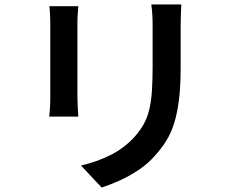

<svg xmlns="http://www.w3.org/2000/svg" viewBox="-20 -791 1040 863"><path d="M795 -771Q794 -751 793 -727Q792 -703 792 -675Q792 -651 792 -615.5Q792 -580 792 -545Q792 -510 792 -487Q792 -404 784.5 -343.5Q777 -283 763 -238Q749 -193 727.5 -158.5Q706 -124 678 -93Q646 -56 603.5 -27.5Q561 1 517.5 20.5Q474 40 437 52L344 -47Q417 -64 477.5 -94.5Q538 -125 584 -175Q610 -204 626.5 -234Q643 -264 651.5 -301Q660 -338 663 -385Q666 -432 666 -494Q666 -518 666 -552.5Q666 -587 666 -620.5Q666 -654 666 -675Q666 -703 664.5 -727Q663 -751 660 -771ZM332 -763Q331 -746 329.5 -728Q328 -710 328 -688Q328 -678 328 -653Q328 -628 328 -594.5Q328 -561 328 -524Q328 -487 328 -452.5Q328 -418 328 -391Q328 -364 328 -351Q328 -332 329.5 -308Q331 -284 332 -267H201Q203 -280 204.5 -304.5Q206 -329 206 -352Q206 -365 206 -391.5Q206 -418 206 -453Q206 -488 206 -524.5Q206 -561 206 -594.5Q206 -628 206 -653Q206 -678 206 -688Q206 -701 205 -723.5Q204 -746 202 -763Z"/></svg>

Font: Noto Sans HK SemiBold
Style: Regular
Weight: 600
Version: Version 2.004-H2;hotconv 1.0.118;makeotfexe 2.5.65603